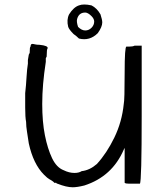

<svg xmlns="http://www.w3.org/2000/svg" viewBox="-20 -793 731 837"><path d="M121.1 -601.6Q125 -601.6 132.8 -599.6Q140.6 -597.7 152.3 -597.7Q191.4 -593.8 187.5 -582Q183.6 -578.1 183.6 -550.8V-546.9Q179.7 -539.1 179.7 -539.1V-543V-523.4Q171.9 -472.7 168 -427.7Q164.1 -382.8 164.1 -339.8Q164.1 -261.7 175.8 -203.1Q187.5 -144.5 207 -103.5Q226.6 -62.5 257.8 -50.8Q281.2 -39.1 304.7 -39.1Q324.2 -39.1 335.9 -46.9Q371.1 -50.8 402.3 -78.1Q445.3 -125 478.5 -193.4Q511.7 -261.7 519.5 -339.8Q523.4 -355.5 523.4 -476.6Q523.4 -589.8 531.2 -589.8H543Q558.6 -589.8 566.4 -593.8H597.7V-293Q597.7 0 589.8 7.8H566.4Q558.6 7.8 543 7.8Q527.3 7.8 523.4 3.9V-148.4Q519.5 -140.6 519.5 -140.6Q468.8 -23.4 347.7 15.6Q316.4 23.4 296.9 23.4Q269.5 23.4 230.5 7.8Q226.6 7.8 226.6 5.9Q226.6 3.9 222.7 3.9H214.8Q218.8 3.9 210.9 -2Q203.1 -7.8 195.3 -11.7Q187.5 -15.6 171.9 -31.2Q125 -78.1 105.5 -168Q101.6 -195.3 97.7 -218.8Q93.8 -242.2 93.8 -261.7Q89.8 -281.2 89.8 -324.2V-386.7Q93.8 -421.9 95.7 -457Q97.7 -492.2 101.6 -515.6V-523.4V-527.3V-531.2L105.5 -554.7L109.4 -562.5Q109.4 -589.8 113.3 -589.8Q113.3 -601.6 121.1 -601.6ZM378.9 -769.5Q402.3 -757.8 418 -730.5Q425.8 -707 425.8 -695.3Q425.8 -675.8 406.2 -648.4Q371.1 -613.3 324.2 -625Q312.5 -636.7 300.8 -644.5Q281.2 -664.1 277.3 -675.8Q269.5 -707 281.2 -730.5Q300.8 -761.7 324.2 -769.5Q343.8 -777.3 378.9 -769.5ZM378.9 -722.7Q363.3 -738.3 351.6 -738.3Q324.2 -738.3 316.4 -710.9Q312.5 -699.2 320.3 -675.8Q335.9 -660.2 351.6 -660.2Q367.2 -660.2 378.9 -671.9Q390.6 -683.6 390.6 -699.2Q390.6 -710.9 378.9 -722.7Z"/></svg>

Font: 和音 by 宁静之雨，公众号njzyshare
Style: Regular
Weight: 400
Designer: Steve Matteson
Foundry: Ascender Corporation
Version: Version 6.00;June 8, 2018;FontCreator 11.0.0.2388 32-bit